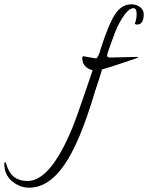

<svg xmlns="http://www.w3.org/2000/svg" viewBox="-317 -537 687 891"><path d="M70 -276 121 -267Q123 -267 127.5 -266.5Q132 -266 134 -270Q144 -285 149 -306Q186 -423 216.5 -470Q247 -517 293 -517Q316 -517 333 -504Q350 -491 350 -471Q350 -423 319 -423Q309 -423 309 -429Q317 -446 317 -472.5Q317 -499 302 -499Q271 -499 228 -413Q221 -399 200.5 -342.5Q180 -286 180 -280Q180 -270 193 -270L320 -273Q323 -273 323 -269Q187 -222 156 -215Q156 -208 124 -113Q54 124 -19 229Q-92 334 -182 334Q-225 334 -261 304Q-297 274 -297 222Q-297 216 -293.5 216Q-290 216 -287 227Q-265 303 -189 303Q-82 303 21 51Q39 6 67.5 -78Q96 -162 113 -211Q65 -224 65 -267Q65 -276 70 -276Z"/></svg>

Font: Qwigley
Style: Regular
Weight: 400
Designer: Robert E. Leuschke
Foundry: Robert E. Leuschke
Version: Version 1.003